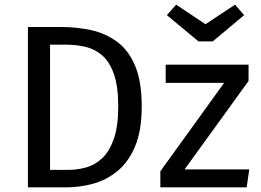

<svg xmlns="http://www.w3.org/2000/svg" viewBox="-20 -805 1121 825"><path d="M100 -689H244Q310 -689 371.5 -675.5Q433 -662 482.5 -626Q532 -590 560.5 -522.5Q589 -455 589 -348Q589 -243 560 -175Q531 -107 483 -68.5Q435 -30 378 -15Q321 0 265 0H100ZM265 -613H195V-75H272Q313 -75 351.5 -86Q390 -97 420.5 -126.5Q451 -156 469.5 -209.5Q488 -263 488 -348Q488 -435 469 -488Q450 -541 418 -568Q386 -595 346 -604Q306 -613 265 -613ZM692 -527H1048V-457L773 -77H1051L1040 0H669V-69L943 -449H692ZM863 -701 990 -785 1029 -740 894 -627H833L697 -740L737 -785Z"/></svg>

Font: Fira Sans Variable
Style: Regular
Weight: 400
Designer: Carrois Corporate & Edenspiekermann AG
Foundry: Carrois Corporate GbR & Edenspiekermann AG
Version: Version 4.202